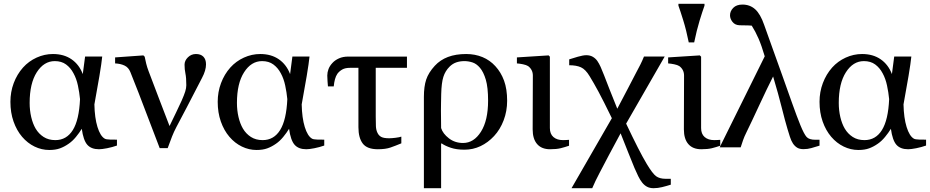

<svg xmlns="http://www.w3.org/2000/svg" viewBox="-20 -781 4930 1018"><path d="M600.1 -9.3Q575.2 -0.5 547.9 4.9Q520.5 10.3 504.9 10.3Q463.9 10.3 442.9 -13.4Q421.9 -37.1 413.6 -98.1Q400.9 -77.1 382.6 -54.9Q364.3 -32.7 344.2 -19Q321.3 -2.9 297.9 5.6Q274.4 14.2 241.2 14.2Q200.7 14.2 163.3 -3.9Q126 -22 97.2 -55.7Q68.4 -89.4 51.8 -136.7Q35.2 -184.1 35.2 -241.2Q35.2 -293.5 52.7 -340.3Q70.3 -387.2 102.1 -422.9Q132.3 -456.5 174.1 -475.6Q215.8 -494.6 260.7 -494.6Q318.8 -494.6 359.4 -466.6Q399.9 -438.5 418.9 -388.2L431.2 -481.4H522Q518.6 -446.8 507.1 -377.9Q495.6 -309.1 480.5 -227.5Q481.9 -155.8 496.8 -107.7Q511.7 -59.6 535.2 -45.9Q542.5 -41.5 563 -41Q583.5 -40.5 600.1 -40.5ZM404.3 -255.4Q400.9 -291 393.1 -327.6Q385.3 -364.3 369.6 -392.6Q354.5 -421.4 330.3 -439.2Q306.2 -457 270.5 -457Q212.9 -457 175 -397.9Q137.2 -338.9 137.2 -235.4Q137.2 -195.8 145.5 -160.4Q153.8 -125 168.9 -99.1Q185.1 -71.8 211.2 -54.9Q237.3 -38.1 273.4 -38.1Q333 -38.1 366.2 -91.6Q399.4 -145 404.3 -255.4Z M740.2 -487.3 747.1 -480.5Q750.5 -463.4 755.1 -444.1Q759.8 -424.8 767.6 -404.3Q790 -344.7 823.5 -257.1Q856.9 -169.4 878.9 -112.8Q897.5 -150.9 914.3 -186Q931.2 -221.2 943.4 -248Q956.5 -277.8 962.2 -296.1Q967.8 -314.5 967.8 -329.1Q967.8 -369.6 963.1 -391.4Q958.5 -413.1 958.5 -438Q958.5 -459.5 976.3 -477.1Q994.1 -494.6 1019 -494.6Q1044.4 -494.6 1058.3 -480.5Q1072.3 -466.3 1072.3 -439.9Q1072.3 -407.7 1051 -367.7Q1029.8 -327.6 1015.6 -299.3Q997.1 -262.2 970 -211.2Q942.9 -160.2 915.5 -107.9Q901.9 -82 892.1 -57.1Q882.3 -32.2 869.1 4.4H826.7Q785.6 -101.1 751.7 -191.9Q717.8 -282.7 671.4 -398.4Q661.6 -423.3 640.6 -433.3Q619.6 -443.4 590.3 -444.8V-476.6Z M1699.2 -9.3Q1674.3 -0.5 1647 4.9Q1619.6 10.3 1604 10.3Q1563 10.3 1542 -13.4Q1521 -37.1 1512.7 -98.1Q1500 -77.1 1481.7 -54.9Q1463.4 -32.7 1443.4 -19Q1420.4 -2.9 1397 5.6Q1373.5 14.2 1340.3 14.2Q1299.8 14.2 1262.5 -3.9Q1225.1 -22 1196.3 -55.7Q1167.5 -89.4 1150.9 -136.7Q1134.3 -184.1 1134.3 -241.2Q1134.3 -293.5 1151.9 -340.3Q1169.4 -387.2 1201.2 -422.9Q1231.4 -456.5 1273.2 -475.6Q1314.9 -494.6 1359.9 -494.6Q1418 -494.6 1458.5 -466.6Q1499 -438.5 1518.1 -388.2L1530.3 -481.4H1621.1Q1617.7 -446.8 1606.2 -377.9Q1594.7 -309.1 1579.6 -227.5Q1581.1 -155.8 1595.9 -107.7Q1610.8 -59.6 1634.3 -45.9Q1641.6 -41.5 1662.1 -41Q1682.6 -40.5 1699.2 -40.5ZM1503.4 -255.4Q1500 -291 1492.2 -327.6Q1484.4 -364.3 1468.8 -392.6Q1453.6 -421.4 1429.4 -439.2Q1405.3 -457 1369.6 -457Q1312 -457 1274.2 -397.9Q1236.3 -338.9 1236.3 -235.4Q1236.3 -195.8 1244.6 -160.4Q1252.9 -125 1268.1 -99.1Q1284.2 -71.8 1310.3 -54.9Q1336.4 -38.1 1372.6 -38.1Q1432.1 -38.1 1465.3 -91.6Q1498.5 -145 1503.4 -255.4Z M2137.7 -421.4H1972.2V-162.6Q1972.2 -132.3 1973.1 -111.8Q1974.1 -91.3 1981.4 -76.7Q1988.3 -62 2001.7 -54.9Q2015.1 -47.9 2043.5 -47.9Q2056.6 -47.9 2077.6 -50.5Q2098.6 -53.2 2107.9 -56.6V-21Q2076.2 -7.8 2050.3 1.2Q2024.4 10.3 1983.4 10.3Q1926.3 10.3 1903.3 -20Q1880.4 -50.3 1880.4 -106.4V-421.4H1836.4Q1810.5 -421.4 1794.9 -412.6Q1779.3 -403.8 1769 -390.1Q1760.7 -377.9 1756.1 -361.1Q1751.5 -344.2 1749.5 -322.8H1718.8Q1717.8 -334 1716.6 -350.3Q1715.3 -366.7 1715.3 -380.4Q1715.3 -397.5 1721.7 -414.6Q1728 -431.6 1742.7 -447.3Q1755.9 -461.9 1777.1 -471.4Q1798.3 -481 1826.2 -481H2137.7Z M2606.4 -430.2Q2636.2 -397.9 2652.6 -353.3Q2668.9 -308.6 2668.9 -246.6Q2668.9 -191.9 2650.4 -143.1Q2631.8 -94.2 2599.6 -59.6Q2567.4 -24.9 2527.6 -6.1Q2487.8 12.7 2442.4 12.7Q2400.4 12.7 2370.1 2.4Q2339.8 -7.8 2322.8 -20H2318.8V216.8H2227.5V-267.1Q2227.5 -322.3 2239.7 -359.1Q2252 -396 2285.2 -432.1Q2314 -463.4 2355.2 -479Q2396.5 -494.6 2451.7 -494.6Q2498.5 -494.6 2538.1 -478.3Q2577.6 -461.9 2606.4 -430.2ZM2567.9 -247.6Q2567.9 -317.4 2555.9 -358.2Q2543.9 -398.9 2524.9 -421.4Q2506.3 -443.4 2484.6 -450.2Q2462.9 -457 2442.4 -457Q2418.9 -457 2399.2 -450.2Q2379.4 -443.4 2363.3 -427.2Q2340.8 -404.8 2330.8 -373.5Q2320.8 -342.3 2319.3 -282.2Q2318.8 -255.4 2318.4 -234.9Q2317.9 -214.4 2317.9 -194.3Q2317.9 -167.5 2318.4 -147.5Q2318.8 -127.4 2318.8 -102.1Q2328.1 -72.3 2360.1 -47.6Q2392.1 -22.9 2435.1 -22.9Q2492.2 -22.9 2530 -82.5Q2567.9 -142.1 2567.9 -247.6Z M2997.1 -8.3Q2974.1 -0.5 2952.4 4.9Q2930.7 10.3 2896.5 10.3Q2851.6 10.3 2827.9 -17.1Q2804.2 -44.4 2804.2 -95.2L2805.2 -380.4Q2805.2 -396.5 2798.6 -409.2Q2792 -421.9 2779.8 -430.7Q2770.5 -436.5 2752.9 -440.2Q2735.4 -443.8 2720.7 -444.8V-476.6L2888.7 -487.3L2895.5 -480.5V-102.1Q2895.5 -70.8 2914.3 -54.4Q2933.1 -38.1 2965.3 -38.1Q2972.7 -38.1 2981 -38.6Q2989.3 -39.1 2997.1 -39.6Z M3299.8 -125.5Q3335.4 -50.3 3362.1 2Q3388.7 54.2 3409.2 88.4Q3439.9 139.6 3458.7 153.3Q3477.5 167 3509.3 167H3536.6V198.2Q3513.2 205.6 3490.2 211.2Q3467.3 216.8 3445.3 216.8Q3425.3 216.8 3410.9 209.2Q3396.5 201.7 3384.8 187Q3373.5 172.9 3363.8 152.8Q3354 132.8 3344.2 109.9Q3328.6 73.2 3311.3 28.6Q3293.9 -16.1 3270.5 -74.2Q3241.2 -20.5 3207.5 43.2Q3173.8 106.9 3159.2 135.3Q3147 158.7 3137.5 178.2Q3127.9 197.8 3120.1 216.8H3010.3L3224.1 -154.3Q3178.7 -247.6 3153.3 -294.7Q3127.9 -341.8 3106 -377.4Q3084.5 -413.1 3060.3 -424.1Q3036.1 -435.1 2998 -435.1V-466.3Q3015.1 -472.2 3043.7 -480.2Q3072.3 -488.3 3088.4 -488.3Q3108.4 -488.3 3122.8 -480Q3137.2 -471.7 3147 -458Q3156.7 -443.8 3164.8 -425.8Q3172.9 -407.7 3183.1 -381.3Q3200.7 -336.4 3210.7 -310.1Q3220.7 -283.7 3252.9 -204.6Q3278.3 -251.5 3309.8 -313Q3341.3 -374.5 3355 -399.9Q3364.7 -417.5 3375 -438Q3385.3 -458.5 3394.5 -481.4H3504.4Z M3798.8 -8.3Q3775.9 -0.5 3754.2 4.9Q3732.4 10.3 3698.2 10.3Q3653.3 10.3 3629.6 -17.1Q3606 -44.4 3606 -95.2L3606.9 -380.4Q3606.9 -396.5 3600.3 -409.2Q3593.8 -421.9 3581.5 -430.7Q3572.3 -436.5 3554.7 -440.2Q3537.1 -443.8 3522.5 -444.8V-476.6L3690.4 -487.3L3697.3 -480.5V-102.1Q3697.3 -70.8 3716.1 -54.4Q3734.9 -38.1 3767.1 -38.1Q3774.4 -38.1 3782.7 -38.6Q3791 -39.1 3798.8 -39.6ZM3715.3 -751Q3704.6 -721.7 3689.2 -671.1Q3673.8 -620.6 3660.6 -556.2H3631.8Q3618.7 -621.6 3602.5 -673.6Q3586.4 -725.6 3577.1 -751V-760.7H3715.3Z M3965.8 -645Q3950.2 -646.5 3929.9 -646.5Q3909.7 -646.5 3901.4 -647Q3877 -647.9 3863.8 -664.8Q3850.6 -681.6 3850.6 -699.7Q3850.6 -721.7 3867.7 -739.3Q3884.8 -756.8 3916.5 -756.8Q3956.1 -756.8 3983.9 -731.9Q4011.7 -707 4031.7 -648.9Q4054.2 -584.5 4078.6 -517.8Q4103 -451.2 4126 -385.7Q4154.8 -305.2 4179.9 -234.1Q4205.1 -163.1 4223.6 -117.7Q4243.2 -69.8 4256.6 -54.9Q4270 -40 4303.2 -40H4325.2V-8.8Q4300.8 -1.5 4281.5 4.2Q4262.2 9.8 4240.2 9.8Q4219.7 9.8 4206.8 2Q4193.8 -5.9 4184.1 -20.5Q4174.8 -34.7 4168 -56.2Q4161.1 -77.6 4155.3 -97.2Q4143.1 -137.7 4125.2 -209.2Q4107.4 -280.8 4079.1 -375.5Q4046.4 -311 4005.1 -221.9Q3963.9 -132.8 3938.5 -81.1Q3925.8 -55.7 3919.7 -37.6Q3913.6 -19.5 3907.2 0H3795.9L4034.7 -482.4Q4018.1 -539.1 4001.7 -576.7Q3985.4 -614.3 3965.8 -645Z M4890.1 -9.3Q4865.2 -0.5 4837.9 4.9Q4810.5 10.3 4794.9 10.3Q4753.9 10.3 4732.9 -13.4Q4711.9 -37.1 4703.6 -98.1Q4690.9 -77.1 4672.6 -54.9Q4654.3 -32.7 4634.3 -19Q4611.3 -2.9 4587.9 5.6Q4564.5 14.2 4531.2 14.2Q4490.7 14.2 4453.4 -3.9Q4416 -22 4387.2 -55.7Q4358.4 -89.4 4341.8 -136.7Q4325.2 -184.1 4325.2 -241.2Q4325.2 -293.5 4342.8 -340.3Q4360.4 -387.2 4392.1 -422.9Q4422.4 -456.5 4464.1 -475.6Q4505.9 -494.6 4550.8 -494.6Q4608.9 -494.6 4649.4 -466.6Q4689.9 -438.5 4709 -388.2L4721.2 -481.4H4812Q4808.6 -446.8 4797.1 -377.9Q4785.6 -309.1 4770.5 -227.5Q4772 -155.8 4786.9 -107.7Q4801.8 -59.6 4825.2 -45.9Q4832.5 -41.5 4853 -41Q4873.5 -40.5 4890.1 -40.5ZM4694.3 -255.4Q4690.9 -291 4683.1 -327.6Q4675.3 -364.3 4659.7 -392.6Q4644.5 -421.4 4620.4 -439.2Q4596.2 -457 4560.5 -457Q4502.9 -457 4465.1 -397.9Q4427.2 -338.9 4427.2 -235.4Q4427.2 -195.8 4435.5 -160.4Q4443.8 -125 4459 -99.1Q4475.1 -71.8 4501.2 -54.9Q4527.3 -38.1 4563.5 -38.1Q4623 -38.1 4656.2 -91.6Q4689.5 -145 4694.3 -255.4Z"/></svg>

Font: UniBurma_GGSerif
Style: Book
Weight: 400
Designer: Victor San Kho Lin (for Burmese only and related typography optimization with it)
Foundry: http://www.unimm.org
Version: 2.0